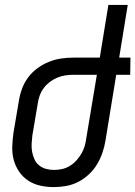

<svg xmlns="http://www.w3.org/2000/svg" viewBox="-20 -755 552 783"><path d="M199 8Q171 8 144 2Q117 -4 95 -18.5Q73 -33 58 -55Q43 -77 36 -103Q29 -129 30 -157.5Q31 -186 35 -214L57 -344Q61 -369 70 -393.5Q79 -418 95 -439.5Q111 -461 133 -477Q155 -493 180 -503Q205 -513 230 -516.5Q255 -520 280 -520H387L422 -735H501L466 -520H512L511 -450H454L410 -181Q406 -156 397.5 -131.5Q389 -107 375.5 -84.5Q362 -62 342 -43.5Q322 -25 298.5 -13Q275 -1 249.5 3.5Q224 8 199 8ZM200 -62Q216 -62 232.5 -65.5Q249 -69 264 -78Q279 -87 291 -100Q303 -113 312 -128.5Q321 -144 325.5 -160Q330 -176 332 -192L375 -450H280Q263 -450 246.5 -447.5Q230 -445 214 -438.5Q198 -432 183.5 -421Q169 -410 158.5 -396Q148 -382 142 -365.5Q136 -349 134 -333L112 -203Q110 -186 109 -169Q108 -152 111 -136Q114 -120 120.5 -105.5Q127 -91 139 -81Q151 -71 167 -66.5Q183 -62 200 -62Z"/></svg>

Font: Iosevka
Style: Italic
Weight: 400
Italic angle: -9°
Monospace: yes
Designer: Belleve Invis
Foundry: Belleve Invis
Version: Version 32.5.0; ttfautohint (v1.8.4)